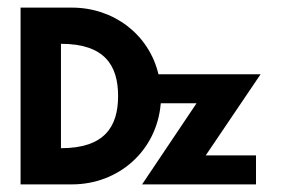

<svg xmlns="http://www.w3.org/2000/svg" viewBox="-20 -484 737 504"><path d="M290 -232C290 -151 254 -95 140 -95V-369C254 -369 290 -313 290 -232ZM34 -464V0H169C291 0 392 -88 402 -213H496L353 0H652V-76H520L664 -289H396C371 -394 278 -464 169 -464Z"/></svg>

Font: Hussar Tani
Style: Bold
Weight: 700
Foundry: Cannot Into Space Fonts
Version: Version 0.92